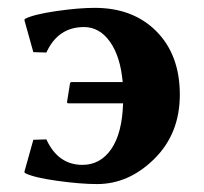

<svg xmlns="http://www.w3.org/2000/svg" viewBox="-20 -459 519 489"><path d="M292.5 -250Q286.6 -315.4 260 -352.8Q233.4 -390.1 193.8 -390.1Q127.9 -390.1 98.1 -325.2L64.9 -326.2L42 -408.2L43.9 -411.1Q65.9 -422.4 123 -430.7Q180.2 -439 221.2 -439Q319.3 -439 378.7 -378.9Q438 -318.8 438 -217.8Q438 -118.7 373 -54.4Q308.1 9.8 227.1 9.8Q185.1 9.8 125.5 1.5Q65.9 -6.8 43.9 -18.1L42 -21L64.9 -103L98.1 -104Q127.9 -39.1 189.9 -39.1Q235.4 -39.1 263.2 -79.1Q291 -119.1 293.5 -195.8H154.8Q149.9 -195.8 150.9 -200.2L158.2 -246.1Q159.2 -250 162.1 -250Z"/></svg>

Font: Linux Biolinum O
Style: Bold
Weight: 700
Designer: Philipp H. Poll
Foundry: Philipp H. Poll
Version: Version 1.3.2